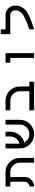

<svg xmlns="http://www.w3.org/2000/svg" viewBox="2042 -2958 915 5040"><g transform="rotate(-90 2500.0 -437.5)"><path d="M375 -250Q375 -146.5 301.8 -73.2Q228.5 0 125 0V-125Q177.7 -125 213.9 -161.1Q250 -197.3 250 -250V-625H125V-750H500Q656.2 -750 765.6 -640.6Q875 -531.2 875 -375V0H750V-375Q750 -478.5 676.8 -551.8Q603.5 -625 500 -625H375Z M1250 -382.8Q1314.5 -398.4 1365.2 -449.2Q1437.5 -521.5 1437.5 -625V-750H1562.5V-625Q1562.5 -468.8 1453.1 -359.4Q1377 -283.2 1277.3 -259.8Q1294.9 -226.6 1324.2 -199.2Q1396.5 -125 1500 -125Q1603.5 -125 1676.8 -198.2Q1750 -271.5 1750 -375V-750H1875V-375Q1875 -218.8 1765.6 -109.4Q1656.2 0 1500 0Q1343.8 0 1234.4 -109.4Q1125 -218.8 1125 -375V-750H1250Z M2375 -625H2125V-750H2375Q2531.2 -750 2640.6 -640.6Q2750 -531.2 2750 -375V-125H2875V0H2125V-125H2625V-375Q2625 -478.5 2551.8 -551.8Q2478.5 -625 2375 -625Z M3500 -625H3375V-750H3625V0H3500Z M4875 -500Q4875 -343.8 4765.6 -234.4Q4656.2 -125 4250 0V-125Q4603.5 -250 4676.8 -323.2Q4750 -396.5 4750 -500Q4750 -552.7 4713.9 -588.9Q4677.7 -625 4625 -625H4125V-875H4250V-750H4625Q4728.5 -750 4801.8 -676.8Q4875 -603.5 4875 -500Z"/></g></svg>

Font: Xanmono
Style: Regular
Weight: 400
Designer: GGBotNet
Foundry: GGBotNet
Version: 1.00